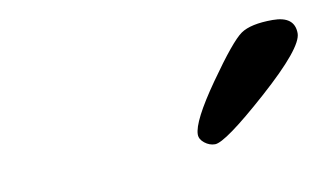

<svg xmlns="http://www.w3.org/2000/svg" viewBox="-34 -721 473 275"><g transform="rotate(-10 202.5 -583.5)"><path d="M405 -639Q405 -618 340.5 -560.5Q276 -503 261 -503Q253 -503 246 -508.5Q239 -514 239 -521Q239 -540 275.5 -592Q312 -644 326.5 -654Q341 -664 373 -664Q405 -664 405 -639Z"/></g></svg>

Font: Mr Dafoe
Style: Regular
Weight: 400
Designer: Alejandro Paul
Foundry: Alejandro Paul
Version: Version 1.000